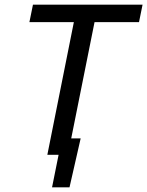

<svg xmlns="http://www.w3.org/2000/svg" viewBox="-20 -658 626 816"><path d="M570.8 -564H381.8L282.7 -69.8H322.8L275.4 138.2H201.2L229 0H181.2L293.9 -564H105L120.1 -638.2H585.9Z"/></svg>

Font: Code New Roman
Style: Italic
Weight: 400
Italic angle: -11°
Monospace: yes
Designer: Sam Radian
Foundry: Code New Roman
Version: Version 1.508 October 19, 2014